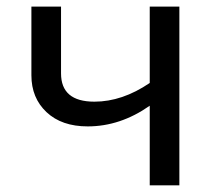

<svg xmlns="http://www.w3.org/2000/svg" viewBox="-20 -556 640 576"><path d="M163.1 -536.1V-335.9Q163.1 -251 263.2 -251Q346.7 -251 429.2 -307.1V-536.1H518.1V0H429.2V-238.8Q340.8 -176.8 243.2 -176.8Q165 -176.8 119.6 -219.5Q74.2 -262.2 74.2 -330.1V-536.1Z"/></svg>

Font: WenQuanYi Micro Hei Mono
Style: Regular
Weight: 400
Foundry: Ascender Corporation
Version: Version 0.2.0-beta